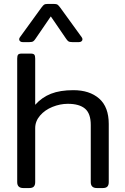

<svg xmlns="http://www.w3.org/2000/svg" viewBox="-20 -951 632 971"><path d="M77 -752Q77 -758 81 -763L189 -912Q198 -924 203 -927.5Q208 -931 220 -931H254Q266 -931 271 -927.5Q276 -924 285 -912L393 -763Q397 -758 397 -752Q397 -746 392 -742Q387 -738 379 -738H346Q332 -738 326 -742Q320 -746 313 -757L237 -868L161 -757Q154 -746 148 -742Q142 -738 128 -738H95Q87 -738 82 -742Q77 -746 77 -752ZM67 -30V-655Q67 -669 71.5 -674.5Q76 -680 90 -680H135Q149 -680 153.5 -674.5Q158 -669 158 -655V-421Q192 -459 238 -477Q284 -495 351 -495Q433 -495 481.5 -452.5Q530 -410 530 -324V-30Q530 -15 523 -7.5Q516 0 500 0H470Q439 0 439 -30V-319Q439 -377 410 -401.5Q381 -426 323 -426Q284 -426 245.5 -410.5Q207 -395 182.5 -366.5Q158 -338 158 -303V-30Q158 -15 151 -7.5Q144 0 128 0H98Q67 0 67 -30Z"/></svg>

Font: Mitr Light
Style: Regular
Weight: 300
Designer: Thanarat Vachiruckul
Foundry: Cadson Demak
Version: Version 1.003